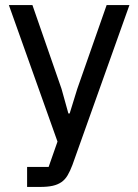

<svg xmlns="http://www.w3.org/2000/svg" viewBox="-20 -538 546 758"><path d="M401 -518H491L266 113Q257 137 247 154Q237 171 222.5 181Q208 191 188 195.5Q168 200 138 200H87V121H172L207 21L15 -518H108L223 -187L250 -90H255L285 -187Z"/></svg>

Font: IBM Plex Sans Devanagari Text
Style: Regular
Weight: 450
Designer: Mike Abbink, Paul van der Laan, Pieter van Rosmalen, Erin McLaughlin
Foundry: Bold Monday
Version: Version 1.1